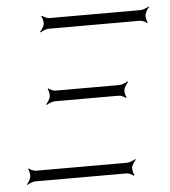

<svg xmlns="http://www.w3.org/2000/svg" viewBox="-46 -602 578 654"><g transform="rotate(-5 243.5 -275.0)"><path d="M109 -258 111 -256C117 -260 131 -266 139 -266H358C366 -266 378 -260 382 -256L384 -258C381 -263 378 -276 379 -284C380 -292 389 -305 394 -310L392 -312C386 -308 372 -302 364 -302H145C137 -302 125 -308 121 -312L119 -310C122 -305 125 -292 124 -284C123 -276 114 -263 109 -258ZM110 -506 112 -504C118 -508 132 -514 140 -514H452C460 -514 472 -508 476 -504L478 -506C475 -511 472 -524 473 -532C474 -540 482 -553 487 -558L486 -560C480 -556 466 -550 458 -550H146C138 -550 126 -556 122 -560L119 -558C122 -553 126 -540 125 -532C124 -524 115 -511 110 -506ZM20 8 21 10C27 6 41 0 49 0H361C369 0 381 6 385 10L388 8C385 3 381 -10 382 -18C383 -26 392 -39 397 -44L395 -46C389 -42 375 -36 367 -36H55C47 -36 35 -42 31 -46L29 -44C32 -39 35 -26 34 -18C33 -10 25 3 20 8Z"/></g></svg>

Font: Armata Saber
Style: RgIta
Weight: 400
Designer: Jasper
Foundry: Cannot Into Space Fonts
Version: Version 0.970